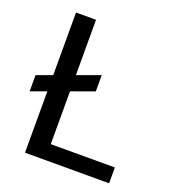

<svg xmlns="http://www.w3.org/2000/svg" viewBox="-128 -800 818 901"><g transform="rotate(20 280.5 -350.0)"><path d="M20 -278V-359L312 -465V-384ZM98 0V-700H198V-79H518V0Z"/></g></svg>

Font: DM Sans 20pt Medium
Style: Regular
Weight: 500
Version: Version 4.004;gftools[0.9.30]